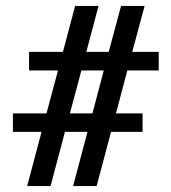

<svg xmlns="http://www.w3.org/2000/svg" viewBox="-20 -625 576 645"><path d="M71.3 0 119.6 -182.1H23.4V-244.1H136.2L174.8 -388.2H77.6V-450.7H191.4L232.4 -605H311L270 -450.7H345.2L386.7 -605H465.8L424.3 -450.7H513.2V-388.2H407.7L369.6 -244.1H459V-182.1H353L304.7 0H225.6L273.9 -182.1H198.2L149.9 0ZM214.8 -244.1H290.5L328.6 -388.2H253.4Z"/></svg>

Font: Elstob 6pt
Style: Bold
Weight: 700
Designer: Peter S. Baker
Version: Version 1.015